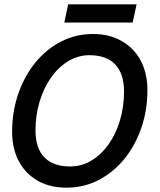

<svg xmlns="http://www.w3.org/2000/svg" viewBox="-20 -857 737 887"><path d="M287 10Q210 10 153.5 -22.5Q97 -55 66.5 -113Q36 -171 36 -248Q36 -342 64.5 -424Q93 -506 143.5 -568Q194 -630 262 -665Q330 -700 409 -700Q486 -700 543 -667Q600 -634 630.5 -576Q661 -518 661 -441Q661 -347 632.5 -265Q604 -183 553.5 -121.5Q503 -60 435 -25Q367 10 287 10ZM304 -88Q357 -88 402 -115Q447 -142 481 -189.5Q515 -237 534 -300Q553 -363 553 -434Q553 -516 512.5 -559Q472 -602 393 -602Q341 -602 295.5 -574.5Q250 -547 216 -499Q182 -451 163 -388Q144 -325 144 -254Q144 -173 184.5 -130.5Q225 -88 304 -88ZM277 -753 295 -837H611L593 -753Z"/></svg>

Font: Radio Canada Big
Style: Italic
Weight: 400
Italic angle: -12°
Designer: Étienne Aubert Bonn
Foundry: Coppers and Brasses
Version: Version 1.001